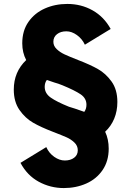

<svg xmlns="http://www.w3.org/2000/svg" viewBox="-20 -728 666 975"><path d="M84 99 215 19Q229 50 255.5 68.5Q282 87 309 87Q338 87 356.5 73Q375 59 375 35Q375 12 357.5 -4.5Q340 -21 318.5 -30.5Q297 -40 248 -59Q188 -82 148 -105Q108 -128 79 -169.5Q50 -211 50 -273Q50 -363 113 -423Q93 -461 93 -508Q93 -572 124.5 -617Q156 -662 208 -685Q260 -708 322 -708Q392 -708 450 -675.5Q508 -643 542 -581L411 -501Q397 -531 370.5 -550Q344 -569 317 -569Q288 -569 269.5 -554.5Q251 -540 251 -516Q251 -495 267.5 -479Q284 -463 307.5 -452Q331 -441 377 -423Q437 -400 477 -377.5Q517 -355 546.5 -314Q576 -273 576 -210Q576 -164 560 -125.5Q544 -87 514 -59Q532 -21 532 27Q532 90 501 135.5Q470 181 418 204Q366 227 304 227Q236 227 177 195Q118 163 84 99ZM419 -196Q419 -229 389.5 -249Q360 -269 297 -295Q275 -304 256 -309L218 -322Q207 -308 207 -287Q207 -254 237.5 -232.5Q268 -211 330 -186Q340 -183 360.5 -176.5Q381 -170 408 -160Q419 -175 419 -196Z"/></svg>

Font: Hanken Grotesk Black
Style: Regular
Weight: 900
Designer: Alfredo Marco Pradil
Foundry: Hanken Design Co.
Version: Version 3.014